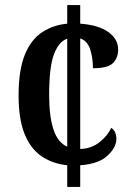

<svg xmlns="http://www.w3.org/2000/svg" viewBox="-20 -734 523 754"><path d="M244 -85Q186 -91 143 -120.5Q100 -150 76.5 -208Q53 -266 53 -360Q53 -459 77.5 -519Q102 -579 145.5 -607.5Q189 -636 244 -641V-714H295V-641Q366 -636 405 -608.5Q444 -581 444 -539Q444 -508 424.5 -487Q405 -466 345 -466Q345 -507 334 -540.5Q323 -574 295 -583V-149Q338 -150 370 -175Q402 -200 417 -232Q437 -218 437 -189Q437 -155 402 -122.5Q367 -90 295 -85V0H244ZM244 -582Q211 -571 192 -521Q173 -471 173 -361Q173 -277 190 -225.5Q207 -174 244 -158Z"/></svg>

Font: Noto Serif Condensed SemiBold
Style: Regular
Weight: 600
Width: 3
Designer: Monotype Design Team
Foundry: Monotype Imaging Inc.
Version: Version 2.013